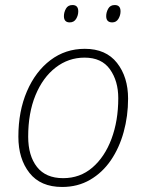

<svg xmlns="http://www.w3.org/2000/svg" viewBox="-20 -733 576 763"><path d="M227 10Q141 10 97 -46Q53 -102 53 -190Q53 -291 87 -370Q121 -449 180.5 -494Q240 -539 317 -539Q401 -539 445 -483Q489 -427 489 -341Q489 -272 471.5 -208.5Q454 -145 420.5 -96Q387 -47 338 -18.5Q289 10 227 10ZM231 -25Q298 -25 347 -67Q396 -109 423 -181Q450 -253 450 -343Q450 -411 417 -457.5Q384 -504 316 -504Q252 -504 201 -464.5Q150 -425 121 -354.5Q92 -284 92 -190Q92 -114 127 -69.5Q162 -25 231 -25ZM426 -644Q402 -644 402 -669Q402 -684 410 -698.5Q418 -713 436 -713Q459 -713 459 -688Q459 -672 450.5 -658Q442 -644 426 -644ZM257 -644Q234 -644 234 -669Q234 -684 242 -698.5Q250 -713 268 -713Q291 -713 291 -688Q291 -672 282.5 -658Q274 -644 257 -644Z"/></svg>

Font: Noto Sans Disp ExtLt
Style: Italic
Weight: 200
Italic angle: -12°
Designer: Monotype Design Team
Foundry: Monotype Imaging Inc.
Version: Version 2.000;GOOG;noto-source:20170915:90ef993387c0